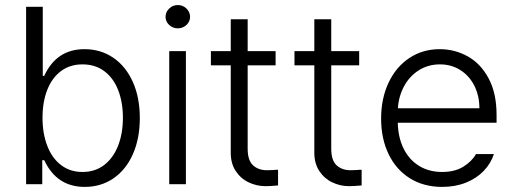

<svg xmlns="http://www.w3.org/2000/svg" viewBox="-20 -734 2042 765"><path d="M84 -707H150.4V-431.6H156.2Q205.1 -538.1 316.4 -538.1Q381.3 -538.1 431.4 -503.9Q481.4 -469.7 509.3 -407.5Q537.1 -345.2 537.1 -263.7Q537.1 -182.1 509.5 -119.9Q481.9 -57.6 432.1 -23.4Q382.3 10.7 317.4 10.7Q206.1 10.7 156.2 -95.7H148.4V0H84ZM308.6 -48.8Q359.4 -48.8 395.8 -77.1Q432.1 -105.5 450.9 -154.3Q469.7 -203.1 469.7 -264.6Q469.7 -325.7 451.2 -374Q432.6 -422.4 396.2 -450Q359.9 -477.5 308.6 -477.5Q258.8 -477.5 222.9 -450.7Q187 -423.8 168.2 -375.7Q149.4 -327.6 149.4 -264.6Q149.4 -201.7 168.5 -152.6Q187.5 -103.5 223.4 -76.2Q259.3 -48.8 308.6 -48.8Z M654.3 -530.3H720.7V0H654.3ZM639.6 -667Q639.6 -686 654.1 -700Q668.5 -713.9 688.5 -713.9Q708.5 -713.9 722.9 -700Q737.3 -686 737.3 -667Q737.3 -647.9 722.9 -634.5Q708.5 -621.1 688.5 -621.1Q668.5 -621.1 654.1 -634.5Q639.6 -647.9 639.6 -667Z M1078.1 -473.6H966.8V-141.6Q966.8 -94.7 988.3 -75.2Q1009.8 -55.7 1043.9 -55.7L1068.4 -56.6Q1076.2 -57.6 1087.9 -57.6V4.9Q1055.7 7.8 1038.1 7.8Q1002.4 7.8 970.5 -7.6Q938.5 -22.9 918.9 -53Q899.4 -83 899.4 -125V-473.6H820.3V-530.3H899.4V-657.2H966.8V-530.3H1078.1Z M1411.1 -473.6H1299.8V-141.6Q1299.8 -94.7 1321.3 -75.2Q1342.8 -55.7 1377 -55.7L1401.4 -56.6Q1409.2 -57.6 1420.9 -57.6V4.9Q1388.7 7.8 1371.1 7.8Q1335.4 7.8 1303.5 -7.6Q1271.5 -22.9 1252 -53Q1232.4 -83 1232.4 -125V-473.6H1153.3V-530.3H1232.4V-657.2H1299.8V-530.3H1411.1Z M1498.5 -261.7Q1498.5 -341.3 1528.1 -404.3Q1557.6 -467.3 1610.8 -502.7Q1664.1 -538.1 1731.9 -538.1Q1792 -538.1 1843.8 -509.3Q1895.5 -480.5 1927 -421.4Q1958.5 -362.3 1958.5 -276.4V-245.1H1564.9Q1566.4 -185.5 1588.4 -141.4Q1610.4 -97.2 1649.9 -73Q1689.5 -48.8 1741.7 -48.8Q1792 -48.8 1825.9 -69.8Q1859.9 -90.8 1876.5 -120.1H1947.8Q1936 -83 1907.5 -53.2Q1878.9 -23.4 1836.4 -6.3Q1793.9 10.7 1741.7 10.7Q1668 10.7 1613 -23.7Q1558.1 -58.1 1528.3 -119.9Q1498.5 -181.6 1498.5 -261.7ZM1890.1 -302.7Q1890.1 -352.1 1870.1 -392.1Q1850.1 -432.1 1814.2 -454.8Q1778.3 -477.5 1732.9 -477.5Q1686 -477.5 1648.9 -454.1Q1611.8 -430.7 1590.1 -390.6Q1568.4 -350.6 1565.4 -302.7Z"/></svg>

Font: Pretendard Light
Style: Regular
Weight: 300
Designer: Base glyphs from Inter by Rasmus Andersson; Hangeul glyphs from Noto Sans CJK(Source Han Sans) by Jang Soo-young and Kan
Foundry: Kil Hyung-jin
Version: Version 1.309